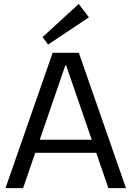

<svg xmlns="http://www.w3.org/2000/svg" viewBox="-20 -973 680 993"><path d="M252.3 -700H387.7L631.6 0H540.6L322 -635.1H318L99.4 0H8.4ZM143.8 -250.4H495.3V-182.6H143.8ZM439.9 -883.4 228.8 -742.6 200.1 -781 387.1 -952.6Z"/></svg>

Font: Pathway Extreme 8pt Thin
Style: Regular
Weight: 100
Version: Version 1.001;gftools[0.9.26]